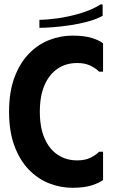

<svg xmlns="http://www.w3.org/2000/svg" viewBox="-20 -880 540 911"><path d="M23 -350Q23 -443 48 -511Q73 -579 115.5 -623.5Q158 -668 212 -689.5Q266 -711 324 -711Q380 -711 416.5 -699.5Q453 -688 469 -674V-540H450Q436 -555 410 -568Q384 -581 346 -581Q294 -581 254 -554.5Q214 -528 191.5 -476.5Q169 -425 169 -350Q169 -275 191.5 -223.5Q214 -172 254 -145.5Q294 -119 346 -119Q384 -119 410 -132Q436 -145 450 -160H469V-26Q453 -13 416.5 -1Q380 11 324 11Q266 11 212 -10.5Q158 -32 115.5 -76.5Q73 -121 48 -189Q23 -257 23 -350ZM459 -860 467 -858V-805Q438 -789 398 -778Q358 -767 314.5 -760.5Q271 -754 232.5 -751Q194 -748 167 -748V-786Q203 -786 256 -793.5Q309 -801 363.5 -817.5Q418 -834 459 -860Z"/></svg>

Font: Phudu SemiBold
Style: Regular
Weight: 600
Version: Version 1.005;gftools[0.9.23]